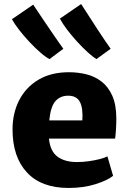

<svg xmlns="http://www.w3.org/2000/svg" viewBox="-20 -921 636 949"><path d="M319 8Q184 8 113 -68.8Q42 -145.5 42 -281Q42 -362 75 -426Q108 -490 170.2 -527Q232.5 -564 321 -564Q365.5 -564 407 -553.8Q448.5 -543.5 481.5 -518.2Q514.5 -493 534.5 -449Q554.5 -405 555 -338Q555 -308 553.2 -281Q551.5 -254 549 -236H222Q228 -173.5 264 -146.8Q300 -120 361 -120Q388 -120 417.5 -124Q447 -128 472.2 -134.5Q497.5 -141 511 -148L539 -52Q511.5 -29.5 452.5 -10.8Q393.5 8 319 8ZM317 -448Q278.5 -448 254.5 -421.8Q230.5 -395.5 223.5 -326H387Q391 -387 374.8 -417.5Q358.5 -448 317 -448ZM457 -629Q439.5 -639 414 -662.2Q388.5 -685.5 361.2 -715.2Q334 -745 311.2 -775Q288.5 -805 276 -829L381 -901Q383.5 -897 395.8 -878.2Q408 -859.5 425.5 -832.2Q443 -805 462.2 -775.5Q481.5 -746 498.8 -720.5Q516 -695 527 -680ZM225 -629Q206.5 -638 180.2 -660.8Q154 -683.5 126 -713.2Q98 -743 74.8 -773Q51.5 -803 39 -826L144 -898Q147 -894 160.2 -874Q173.5 -854 192.2 -826.2Q211 -798.5 231 -769Q251 -739.5 267.8 -715.5Q284.5 -691.5 293 -680Z"/></svg>

Font: Merriweather Sans ExtraBold
Style: Regular
Weight: 800
Designer: Eben Sorkin
Foundry: Eben Sorkin
Version: Version 2.001; ttfautohint (v1.8.3)